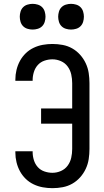

<svg xmlns="http://www.w3.org/2000/svg" viewBox="-20 -972 540 1000"><path d="M253 8Q228 8 203 3.5Q178 -1 155 -12Q132 -23 114 -40.5Q96 -58 84 -80Q72 -102 66 -127Q60 -152 60 -177V-184H150V-180Q150 -159 156.5 -138Q163 -117 177 -101.5Q191 -86 211.5 -79Q232 -72 253 -72Q276 -72 297.5 -81.5Q319 -91 332.5 -109.5Q346 -128 351 -150.5Q356 -173 356 -196V-328H194V-407H356V-539Q356 -562 351 -584.5Q346 -607 332.5 -625.5Q319 -644 297.5 -653.5Q276 -663 253 -663Q232 -663 211.5 -656Q191 -649 177 -633.5Q163 -618 156.5 -597Q150 -576 150 -555V-551H60V-558Q60 -583 66 -608Q72 -633 84 -655Q96 -677 114 -694.5Q132 -712 155 -723Q178 -734 203 -738.5Q228 -743 253 -743Q280 -743 306.5 -738Q333 -733 356 -720Q379 -707 397 -687Q415 -667 426.5 -642.5Q438 -618 442 -591.5Q446 -565 446 -539V-196Q446 -170 442 -143.5Q438 -117 426.5 -92.5Q415 -68 397 -48Q379 -28 356 -15Q333 -2 306.5 3Q280 8 253 8ZM350 -818Q337 -818 323.5 -822Q310 -826 300.5 -835.5Q291 -845 287 -858.5Q283 -872 283 -885Q283 -898 287 -911.5Q291 -925 300.5 -934.5Q310 -944 323.5 -948Q337 -952 350 -952Q363 -952 376.5 -948Q390 -944 399.5 -934.5Q409 -925 413 -911.5Q417 -898 417 -885Q417 -872 413 -858.5Q409 -845 399.5 -835.5Q390 -826 376.5 -822Q363 -818 350 -818ZM150 -818Q137 -818 123.5 -822Q110 -826 100.5 -835.5Q91 -845 87 -858.5Q83 -872 83 -885Q83 -898 87 -911.5Q91 -925 100.5 -934.5Q110 -944 123.5 -948Q137 -952 150 -952Q163 -952 176.5 -948Q190 -944 199.5 -934.5Q209 -925 213 -911.5Q217 -898 217 -885Q217 -872 213 -858.5Q209 -845 199.5 -835.5Q190 -826 176.5 -822Q163 -818 150 -818Z"/></svg>

Font: Iosevka Term Curly Medium
Style: Regular
Weight: 500
Designer: Belleve Invis
Foundry: Belleve Invis
Version: Version 32.3.0